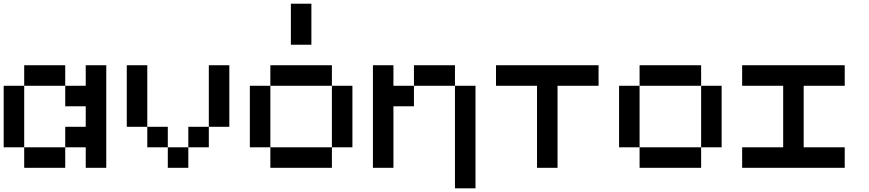

<svg xmlns="http://www.w3.org/2000/svg" viewBox="-20 -909 4707 1040"><path d="M111.1 -111.1H0V-444.4H111.1ZM444.4 -333.3H333.3V-444.4H444.4V-555.6H555.6V0H444.4V-111.1H333.3V-222.2H444.4ZM333.3 0H111.1V-111.1H333.3ZM333.3 -444.4H111.1V-555.6H333.3Z M1000 0H888.9V-111.1H1000ZM888.9 -111.1H777.8V-222.2H888.9ZM1111.1 -111.1H1000V-222.2H1111.1ZM777.8 -222.2H666.7V-555.6H777.8ZM1222.2 -222.2H1111.1V-555.6H1222.2Z M1444.4 -111.1H1333.3V-444.4H1444.4ZM1777.8 -444.4H1444.4V-555.6H1777.8ZM1888.9 -111.1H1777.8V-444.4H1888.9ZM1777.8 0H1444.4V-111.1H1777.8ZM1666.7 -666.7H1555.6V-888.9H1666.7Z M2111.1 -333.3V0H2000V-555.6H2111.1V-444.4H2222.2V-333.3ZM2555.6 111.1H2444.4V-444.4H2555.6ZM2444.4 -444.4H2222.2V-555.6H2444.4Z M3222.2 -555.6V-444.4H3000V0H2888.9V-444.4H2666.7V-555.6Z M3444.4 -111.1H3333.3V-444.4H3444.4ZM3777.8 -444.4H3444.4V-555.6H3777.8ZM3888.9 -111.1H3777.8V-444.4H3888.9ZM3777.8 0H3444.4V-111.1H3777.8Z M4222.2 -444.4H4000V-555.6H4555.6V-444.4H4333.3V-111.1H4555.6V0H4000V-111.1H4222.2Z"/></svg>

Font: Pixeloid Mono
Style: Regular
Weight: 400
Monospace: yes
Designer: GGBotNet
Foundry: GGBotNet
Version: 0.5